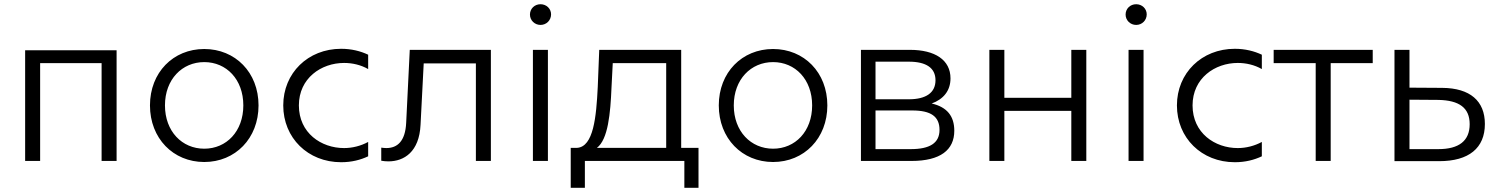

<svg xmlns="http://www.w3.org/2000/svg" viewBox="-20 -762 7084 909"><path d="M99 0H170V-463H461V0H532V-524H99Z M947 5C1094 5 1204 -107 1204 -263C1204 -419 1094 -530 947 -530C800 -530 690 -419 690 -263C690 -107 800 5 947 5ZM947 -58C842 -58 761 -140 761 -263C761 -386 842 -468 947 -468C1052 -468 1132 -386 1132 -263C1132 -140 1052 -58 947 -58Z M1595 6C1645 6 1687 -5 1723 -22V-90C1688 -71 1648 -61 1609 -61C1501 -61 1395 -132 1395 -263C1395 -392 1501 -464 1609 -464C1648 -464 1688 -455 1723 -435V-503C1687 -520 1644 -531 1595 -531C1438 -531 1321 -416 1321 -263C1321 -109 1438 6 1595 6Z M2233 0H2304V-526H1920L1903 -181C1899 -93 1861 -61 1809 -61C1802 -61 1793 -62 1785 -63V-1C1796 1 1808 2 1819 2C1893 2 1965 -43 1971 -171L1986 -462H2233Z M2503 0H2574V-526H2503ZM2539 -644C2567 -644 2589 -666 2589 -694C2589 -721 2567 -742 2539 -742C2511 -742 2489 -721 2489 -693C2489 -666 2511 -644 2539 -644Z M2682 127H2749V0H3220V127H3287V-62H3205V-526H2817L2810 -350C2803 -208 2790 -67 2712 -62H2682ZM2806 -62C2859 -102 2870 -226 2875 -346L2881 -463H3134V-62Z M3640 5C3787 5 3897 -107 3897 -263C3897 -419 3787 -530 3640 -530C3493 -530 3383 -419 3383 -263C3383 -107 3493 5 3640 5ZM3640 -58C3535 -58 3454 -140 3454 -263C3454 -386 3535 -468 3640 -468C3745 -468 3825 -386 3825 -263C3825 -140 3745 -58 3640 -58Z M4056 0H4295C4432 0 4498 -52 4498 -143C4498 -212 4464 -255 4391 -272C4446 -292 4480 -332 4480 -391C4480 -478 4407 -526 4288 -526H4056ZM4292 -56H4125V-239H4299C4388 -239 4428 -210 4428 -147C4428 -84 4381 -56 4292 -56ZM4283 -292H4125V-470H4283C4364 -470 4409 -441 4409 -382C4409 -323 4364 -292 4283 -292Z M4664 0H4735V-237H5052V0H5123V-526H5052V-299H4735V-526H4664Z M5323 0H5394V-526H5323ZM5359 -644C5387 -644 5409 -666 5409 -694C5409 -721 5387 -742 5359 -742C5331 -742 5309 -721 5309 -693C5309 -666 5331 -644 5359 -644Z M5826 6C5876 6 5918 -5 5954 -22V-90C5919 -71 5879 -61 5840 -61C5732 -61 5626 -132 5626 -263C5626 -392 5732 -464 5840 -464C5879 -464 5919 -455 5954 -435V-503C5918 -520 5875 -531 5826 -531C5669 -531 5552 -416 5552 -263C5552 -109 5669 6 5826 6Z M6209 0H6280V-463H6479V-526H6010V-463H6209Z M6582 1H6794C6934 1 7010 -61 7010 -175C7010 -284 6940 -345 6808 -346L6653 -347V-526H6582ZM6790 -56H6653V-290L6790 -289C6888 -287 6938 -252 6938 -174C6938 -95 6887 -56 6790 -56Z"/></svg>

Font: Chess Sans
Style: Regular
Weight: 400
Designer: Wolf Bōese
Foundry: Wolf Bōese
Version: Version 7.223;Glyphs 3.3 (3306)